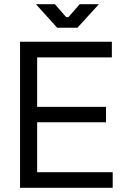

<svg xmlns="http://www.w3.org/2000/svg" viewBox="-20 -900 603 920"><path d="M362 -880 308 -818H297L243 -880H152L254 -767H351L454 -880ZM76 -700V0H520V-75H158V-314H488V-388H158V-625H516V-700Z"/></svg>

Font: Space Text
Style: Regular
Weight: 400
Designer: Florian Karsten (Space Text), Colophon Foundry (Space Mono)
Foundry: Florian Karsten
Version: Version 1.003;PS 001.003;hotconv 1.0.88;makeotf.lib2.5.64775